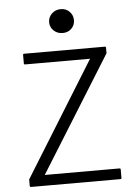

<svg xmlns="http://www.w3.org/2000/svg" viewBox="-60 -1036 710 1001"><g transform="rotate(-5 295.0 -535.0)"><path d="M514 -740 138 -136H529Q535 -136 535 -130V-86Q535 -80 529 -80H61Q55 -80 55 -86V-120L426 -719H86Q80 -719 80 -725V-769Q80 -775 86 -775H508Q514 -775 514 -769ZM296 -865Q268 -865 249 -883Q230 -901 230 -927Q230 -953 249 -971.5Q268 -990 296 -990Q324 -990 342 -971.5Q360 -953 360 -927Q360 -901 342 -883Q324 -865 296 -865Z"/></g></svg>

Font: Gowun Dodum
Style: Regular
Weight: 400
Designer: Yanghee Ryu
Foundry: Yanghee Ryu
Version: Version 2.000